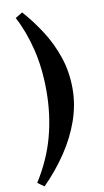

<svg xmlns="http://www.w3.org/2000/svg" viewBox="-110 -870 616 1133"><g transform="rotate(-10 198.0 -303.0)"><path d="M324 -325Q324 -230 291 -135.5Q258 -41 198.5 47.5Q139 136 61 214L22 186Q100 63 135 -67Q170 -197 170 -339Q170 -476 142 -590Q114 -704 66 -794L109 -820Q166 -756 215 -680Q264 -604 294 -515.5Q324 -427 324 -325Z"/></g></svg>

Font: Literata 36pt
Style: Bold Italic
Weight: 700
Italic angle: -2°
Designer: Latin by Veronika Burian and Jose Scaglione. Greek by Irene Vlachou. Cyrillic by Vera Evstafieva
Foundry: TypeTogether
Version: Version 3.002